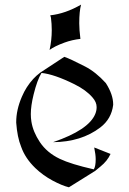

<svg xmlns="http://www.w3.org/2000/svg" viewBox="-20 -793 549 815"><path d="M272.5 2Q243.7 -4.9 203.1 -26.6Q162.6 -48.3 129.9 -79.6Q86.9 -121.1 69.8 -169.9Q53.2 -210.4 48.8 -272.5V-274.4Q48.8 -326.7 72.8 -382.3Q90.8 -424.8 121.1 -458Q133.8 -471.7 150.4 -484.4L252.9 -551.8Q278.8 -543 341.3 -510.7Q386.7 -487.3 429.2 -440.4Q460.4 -391.6 460.4 -350.1Q460.4 -349.1 460.4 -347.7Q453.1 -288.1 405.8 -252Q325.2 -190.4 205.1 -189.5Q356.4 -241.2 384.3 -309.1Q390.1 -323.2 390.1 -336.9Q390.1 -337.4 390.1 -337.9Q390.1 -338.4 390.1 -338.9Q390.1 -359.4 373 -378.9Q346.2 -410.6 295.9 -435.5Q210 -478 156.2 -483.4Q137.7 -453.1 122.6 -391.6Q110.8 -343.8 110.8 -308.6Q110.8 -292 113.3 -276.9Q120.1 -233.4 149.4 -189.5Q179.7 -144.5 233.9 -118.7Q280.8 -96.2 377.9 -74.2L378.4 -74.7Q386.2 -86.9 386.2 -117.2Q386.2 -136.2 379.9 -167L449.2 -139.6Q436 -109.9 406.2 -85.9Q383.8 -67.9 383.8 -67.4ZM190.4 -581.1Q199.7 -622.1 199.7 -665Q199.7 -691.4 196.3 -717.8L193.4 -728Q257.3 -734.9 324.2 -773.4Q316.4 -745.1 316.4 -693.8Q316.4 -667 321.3 -627.9Q286.1 -624 253.9 -612.3Q211.4 -596.7 190.4 -581.1Z"/></svg>

Font: MedievalSharp
Style: Regular
Weight: 500
Version: Version 1.0